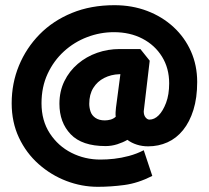

<svg xmlns="http://www.w3.org/2000/svg" viewBox="-20 -623 805 740"><path d="M557 -389 521 -434H441Q396 -434 354.5 -419.5Q313 -405 280 -377Q247 -349 228 -310Q209 -271 209 -223Q209 -151 252.5 -105.5Q296 -60 387 -60Q410 -60 432 -67Q454 -74 471 -84Q487 -72 507.5 -65.5Q528 -59 551 -59Q591 -59 625.5 -74.5Q660 -90 685.5 -121.5Q711 -153 725.5 -199.5Q740 -246 740 -307Q740 -371 716 -425Q692 -479 648.5 -519Q605 -559 547 -581Q489 -603 421 -603Q330 -603 257 -573Q184 -543 132.5 -490.5Q81 -438 53 -370Q25 -302 25 -225Q25 -152 53 -92.5Q81 -33 129 9.5Q177 52 236 74.5Q295 97 357 97Q407 97 459.5 90Q512 83 567 55L534 -44Q507 -30 477 -22Q447 -14 419.5 -11Q392 -8 367 -8Q307 -8 255.5 -34Q204 -60 172 -109Q140 -158 140 -225Q140 -288 163.5 -338.5Q187 -389 226.5 -425Q266 -461 316 -480Q366 -499 419 -499Q481 -499 529 -474Q577 -449 604.5 -404.5Q632 -360 632 -302Q632 -258 620 -226.5Q608 -195 591.5 -178.5Q575 -162 556 -162Q548 -162 541 -170.5Q534 -179 534 -194ZM384 -159Q362 -159 348 -168.5Q334 -178 329 -193Q324 -208 324 -223Q324 -259 339.5 -284Q355 -309 381.5 -322.5Q408 -336 440 -337H444L427 -208Q426 -200 425.5 -190.5Q425 -181 426 -173Q417 -165 406 -162Q395 -159 384 -159Z"/></svg>

Font: Catamaran Thin
Style: Bold
Weight: 700
Version: Version 2.000